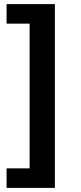

<svg xmlns="http://www.w3.org/2000/svg" viewBox="-20 -732 394 934"><path d="M247 182H12V87H124V-617H12V-712H247Z"/></svg>

Font: Muli-Bold
Style: Bold
Weight: 700
Version: Version 2.000